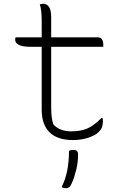

<svg xmlns="http://www.w3.org/2000/svg" viewBox="-20 -723 640 1013"><path d="M62 -526H200V-610Q200 -671 190 -700Q202 -703 209 -703Q226 -703 238 -687Q250 -671 250 -632V-526H496Q525 -526 525 -486V-476H250V-162Q250 -130 252.5 -107.5Q255 -85 262 -66Q280 -47 303.5 -38.5Q327 -30 355 -30Q406 -30 440.5 -45Q475 -60 515 -100H521Q522 -96 522.5 -92Q523 -88 523 -84Q523 -68 519 -54.5Q515 -41 499 -25Q483 -9 446 3.5Q409 16 365 16Q283 16 241.5 -25Q200 -66 200 -144V-476H143Q98 -476 79 -486.5Q60 -497 60 -513Q60 -520 62 -526ZM344 73Q349 71 354 69.5Q359 68 368 68Q380 68 386 73.5Q392 79 392 93Q392 133 382 173.5Q372 214 359 243Q352 260 344.5 265Q337 270 329 270Q315 270 305 264Q325 225 334.5 177.5Q344 130 344 73Z"/></svg>

Font: Recursive Mn Csl St Lt
Style: Regular
Weight: 300
Monospace: yes
Version: Version 1.079;hotconv 1.0.112;makeotfexe 2.5.65598; ttfautoh